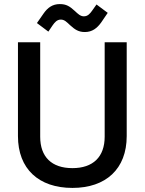

<svg xmlns="http://www.w3.org/2000/svg" viewBox="-20 -907 709 941"><path d="M335 14C499 14 601 -79 601 -240V-700H493V-237C493 -138 436 -83 335 -83C233 -83 177 -138 177 -237V-700H68V-240C68 -79 170 14 335 14ZM161 -794 217 -752 238 -783C248 -797 259 -811 278 -811C296 -811 307 -799 323 -784C347 -762 365 -750 396 -750C432 -750 456 -769 476 -797L508 -844L453 -885L431 -854C421 -840 410 -827 391 -827C374 -827 362 -839 347 -853C322 -876 305 -887 273 -887C237 -887 213 -869 193 -840Z"/></svg>

Font: Meta Space Medium
Style: Regular
Weight: 500
Designer: Meta Pool / Florian Karsten
Foundry: Meta Pool / Florian Karsten
Version: Version 2.000;Glyphs 3.1.1 (3137)